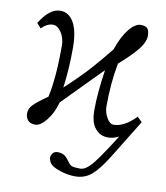

<svg xmlns="http://www.w3.org/2000/svg" viewBox="-74 -504 645 748"><g transform="rotate(10 249.0 -129.5)"><path d="M472.7 -87.9 492.2 -69.3 397.9 84Q364.7 137.7 337.6 160.6Q310.5 183.6 272.9 183.6Q249 183.6 224.9 177Q200.7 170.4 184.1 160.6Q175.3 155.3 169.9 146Q164.6 136.7 164.6 127.9Q164.6 119.1 171.4 110.8Q178.2 102.5 189 102.5Q208 102.5 218.3 110.1Q228.5 117.7 241.2 135.7Q248 145.5 257.3 147.9Q266.6 150.4 288.1 150.4Q306.6 150.4 328.9 126.2Q351.1 102.1 400.4 24.9L415.5 1Q394 12.2 373 12.2Q347.2 12.2 330.6 -2.7Q314 -17.6 308.1 -37.8Q302.2 -58.1 302.2 -83.5Q302.2 -151.4 316.4 -244.1L278.3 -205.6Q240.2 -167 202.1 -128.2Q164.1 -89.4 164.1 -89.4Q152.3 -45.9 128.7 -16.8Q105 12.2 85.4 12.2Q64.9 12.2 55.7 1.2Q46.4 -9.8 46.4 -26.9Q46.4 -44.9 62 -60.8Q77.6 -76.7 117.2 -104Q134.3 -181.6 134.3 -307.6Q134.3 -337.9 119.6 -360.6Q105 -383.3 86.4 -383.3Q63 -383.3 41 -360.8L24.4 -379.4Q62.5 -441.9 105.5 -441.9Q139.6 -441.9 158.9 -407.2Q178.2 -372.6 178.2 -307.6Q178.2 -222.7 168 -149.4Q220.7 -197.8 256.6 -237.1Q292.5 -276.4 335 -329.6Q352.5 -381.3 376.7 -411.6Q400.9 -441.9 423.3 -441.9Q442.9 -441.9 450.2 -433.1Q457.5 -424.3 457.5 -404.3Q457.5 -381.8 436.5 -353.8Q415.5 -325.7 361.3 -277.8Q346.2 -197.8 346.2 -106.4Q346.2 -83 358.4 -61.8Q370.6 -40.5 385.7 -40.5Q426.3 -40.5 470.7 -85Z"/></g></svg>

Font: Libertinage
Style: l
Weight: 400
Designer: OSP
Foundry: OSP
Version: Version 1.0; 2008; OFL relea